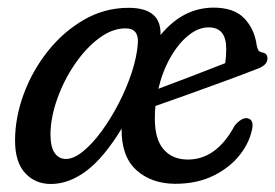

<svg xmlns="http://www.w3.org/2000/svg" viewBox="-20 -462 704 491"><path d="M428.5 8Q367.5 8 328.8 -27Q290 -62 291 -133Q246 -59 201.2 -25.2Q156.5 8.5 110 8.5Q70 8.5 44.2 -19.5Q18.5 -47.5 18.5 -102.5Q18.5 -161 40.5 -221Q62.5 -281 102.2 -331Q142 -381 194.8 -411.5Q247.5 -442 309 -442Q393 -442 390.5 -372.5Q421 -409 454.8 -425.8Q488.5 -442.5 526.5 -442.5Q578.5 -442.5 604.8 -415Q631 -387.5 636.5 -346Q638.5 -336 641.2 -332.8Q644 -329.5 649.5 -328Q664 -326.5 664 -312.5Q664 -294.5 635.5 -285Q601 -271.5 553.2 -254Q505.5 -236.5 458.2 -219.5Q411 -202.5 377.5 -191Q376 -175.5 376 -160Q375.5 -107 398 -80.5Q420.5 -54 460.5 -54Q533.5 -54 580 -140.5Q598.5 -162.5 613 -159.5Q628 -156.5 625.5 -136Q619.5 -99.5 593.8 -66.5Q568 -33.5 526 -12.8Q484 8 428.5 8ZM513.5 -392Q487 -392 461.5 -371.2Q436 -350.5 415.8 -315Q395.5 -279.5 385 -235Q422.5 -249 471 -267.5Q519.5 -286 556 -300.5Q558.5 -317 558.5 -337.5Q558.5 -392 513.5 -392ZM109 -120.5Q109 -86 119.8 -70.8Q130.5 -55.5 148.5 -55.5Q168.5 -55.5 192.2 -74.8Q216 -94 239.5 -126Q263 -158 283.2 -197Q303.5 -236 316.8 -276.2Q330 -316.5 332.5 -351Q335.5 -389.5 301 -389.5Q267 -389.5 233.2 -364.2Q199.5 -339 171.8 -298.5Q144 -258 127 -211Q110 -164 109 -120.5Z"/></svg>

Font: Fraunces 144pt S100
Style: Italic
Weight: 400
Italic angle: -16°
Version: Version 1.000; ttfautohint (v1.8.3)